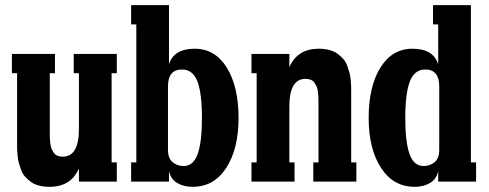

<svg xmlns="http://www.w3.org/2000/svg" viewBox="-20 -700 1883 740"><path d="M430.2 -492.2V-418H410.2V-74.2H430.2V0H284.2V-50.8Q253.4 20 170.9 20Q148.4 20 129.9 15.1Q111.3 10.3 98.6 0.7Q85.9 -8.8 76.4 -19.3Q66.9 -29.8 61.5 -44.9Q56.2 -60.1 52.7 -71.5Q49.3 -83 47.9 -99.4Q46.4 -115.7 46.1 -123.8Q45.9 -131.8 45.9 -145V-418H25.9V-492.2H191.9V-418H171.9V-192.9Q171.9 -177.7 172.1 -169.4Q172.4 -161.1 173.8 -147.9Q175.3 -134.8 178.5 -127.2Q181.6 -119.6 187 -111.6Q192.4 -103.5 201.2 -99.9Q210 -96.2 222.2 -96.2Q284.2 -96.2 284.2 -203.1V-418H264.2V-492.2Z M722.7 20Q687.5 20 662.6 5.1Q637.7 -9.8 631.3 -41V0H485.4V-74.2H505.4V-606H485.4V-680.2H631.3V-452.1Q649.9 -512.2 730.5 -512.2Q809.1 -512.2 854.2 -439.2Q899.4 -366.2 899.4 -246.1Q899.4 -126 852.1 -53Q804.7 20 722.7 20ZM687.5 -60.1Q725.1 -60.1 741.7 -106Q758.3 -151.9 758.3 -246.1Q758.3 -340.8 740.7 -386.5Q723.1 -432.1 681.6 -432.1Q627.4 -432.1 627.4 -367.2V-123Q627.4 -89.4 645.5 -74.7Q663.6 -60.1 687.5 -60.1Z M1333.5 -347.2V-74.2H1353.5V0H1187.5V-74.2H1207.5V-298.8Q1207.5 -314 1207.3 -322.3Q1207 -330.6 1205.6 -344Q1204.1 -357.4 1200.9 -365Q1197.8 -372.6 1192.4 -380.6Q1187 -388.7 1178.2 -392.3Q1169.4 -396 1157.2 -396Q1095.2 -396 1095.2 -289.1V-74.2H1115.2V0H949.2V-74.2H969.2V-418H949.2V-492.2H1095.2V-440.9Q1126 -512.2 1208.5 -512.2Q1231 -512.2 1249.5 -507.3Q1268.1 -502.4 1280.8 -492.9Q1293.5 -483.4 1303 -472.9Q1312.5 -462.4 1317.9 -447.3Q1323.2 -432.1 1326.7 -420.7Q1330.1 -409.2 1331.5 -392.8Q1333 -376.5 1333.3 -368.4Q1333.5 -360.4 1333.5 -347.2Z M1578.1 20Q1496.1 20 1448.5 -53Q1400.9 -126 1400.9 -246.1Q1400.9 -366.2 1446 -439.2Q1491.2 -512.2 1569.8 -512.2Q1650.4 -512.2 1668.9 -452.1V-606H1648.9V-680.2H1794.9V-74.2H1814.9V0H1668.9V-41Q1662.6 -9.8 1637.7 5.1Q1612.8 20 1578.1 20ZM1612.8 -60.1Q1636.7 -60.1 1654.8 -74.7Q1672.9 -89.4 1672.9 -123V-367.2Q1672.9 -432.1 1619.1 -432.1Q1577.6 -432.1 1559.8 -386.5Q1542 -340.8 1542 -246.1Q1542 -151.9 1558.6 -106Q1575.2 -60.1 1612.8 -60.1Z"/></svg>

Font: Margherita Black
Style: Regular
Weight: 900
Designer: James Puckett
Foundry: Dunwich Type Founders
Version: Version 1.008;hotconv 1.0.109;makeotfexe 2.5.65596